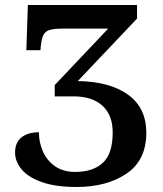

<svg xmlns="http://www.w3.org/2000/svg" viewBox="-20 -734 650 765"><path d="M40 -126Q40 -166 65.5 -186.5Q91 -207 135 -207Q135 -167 151 -130.5Q167 -94 199.5 -71.5Q232 -49 279 -49Q351 -49 390 -85.5Q429 -122 429 -206Q429 -276 388 -313Q347 -350 273 -350H198V-395L411 -620H226Q180 -620 163.5 -607.5Q147 -595 143 -554L141 -534H85L91 -714H526V-660L290 -411Q418 -409 490.5 -356.5Q563 -304 563 -205Q563 -96 484.5 -42.5Q406 11 285 11Q200 11 145 -9Q90 -29 65 -60.5Q40 -92 40 -126Z"/></svg>

Font: Noto Serif SemiBold
Style: Regular
Weight: 600
Designer: Monotype Design Team
Foundry: Monotype Imaging Inc.
Version: Version 1.001